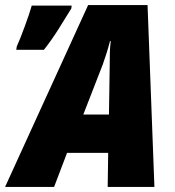

<svg xmlns="http://www.w3.org/2000/svg" viewBox="-44 -736 689 756"><path d="M129 -540Q159 -578 186.5 -621.5Q214 -665 237 -703L238 -714H81Q73 -685 53.5 -632Q34 -579 22 -553L20 -540ZM361 -483Q369 -506 376 -528Q383 -550 389 -574H392Q389 -550 388.5 -526.5Q388 -503 388 -479L385 -285H284ZM169 0 220 -134H382L380 0H564L537 -716H303L-24 0Z"/></svg>

Font: Noto Sans Display SemiCondensed Black
Style: Italic
Weight: 900
Width: 4
Designer: Monotype Design team
Foundry: Monotype Imaging Inc.
Version: 1.000